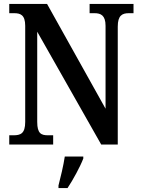

<svg xmlns="http://www.w3.org/2000/svg" viewBox="-20 -734 715 975"><path d="M27 0H250V-47H224C190 -47 169 -55 169 -115V-573L494 0H578V-599C578 -656 601 -667 634 -667H658V-714H435V-667H460C491 -667 516 -657 516 -603V-182L219 -714H27V-667H52C83 -667 108 -659 108 -603V-115C108 -55 84 -47 48 -47H27ZM277 208V221H323C351 179 387 113 403 71V61H309C302 108 288 165 277 208Z"/></svg>

Font: Noto Serif Tamil Condensed SemiBold
Style: Regular
Weight: 600
Width: 3
Designer: Indian Type Foundry, Tom Grace, and the Monotype Design Team
Foundry: Monotype Imaging Inc.
Version: Version 2.004